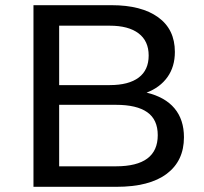

<svg xmlns="http://www.w3.org/2000/svg" viewBox="-20 -720 787 740"><path d="M652.5 -302.5C628.2 -331.5 592.3 -351.7 545 -363C579.7 -376.3 606.5 -396.3 625.5 -423C644.5 -449.7 654 -482 654 -520C654 -578 632.5 -622.5 589.5 -653.5C546.5 -684.5 486.7 -700 410 -700H109V0H429C513.7 0 578.2 -16.7 622.5 -50C666.8 -83.3 689 -130.3 689 -191C689 -236.3 676.8 -273.5 652.5 -302.5ZM208 -392V-621H403C451 -621 488 -611.2 514 -591.5C540 -571.8 553 -543.3 553 -506C553 -468.7 540.2 -440.3 514.5 -421C488.8 -401.7 451.7 -392 403 -392ZM588 -199C588 -119 534.3 -79 427 -79H208V-316H427C480.3 -316 520.5 -306.5 547.5 -287.5C574.5 -268.5 588 -239 588 -199Z"/></svg>

Font: ICO Headline
Style: Regular
Weight: 500
Designer: Julieta Ulanovsky
Foundry: Julieta Ulanovsky
Version: Version 7.200